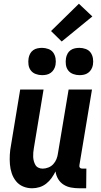

<svg xmlns="http://www.w3.org/2000/svg" viewBox="-20 -999 540 1027"><path d="M152 8Q126 8 103.5 -1.5Q81 -11 66 -29.5Q51 -48 43 -71.5Q35 -95 33 -120.5Q31 -146 32.5 -172Q34 -198 39 -223L88 -520H213L161 -206Q159 -195 158 -183Q157 -171 157.5 -159.5Q158 -148 161 -137Q164 -126 169.5 -116.5Q175 -107 185.5 -102Q196 -97 208 -97Q223 -97 238.5 -103Q254 -109 265 -121Q276 -133 282 -148Q288 -163 290 -179L347 -520H472L405 -117Q404 -113 404.5 -109Q405 -105 407.5 -102Q410 -99 414 -98Q418 -97 422 -97H442L441 8H404Q381 8 359.5 4Q338 0 320 -11.5Q302 -23 291 -41.5Q280 -60 277 -82Q268 -64 256 -47Q244 -30 227.5 -17Q211 -4 191.5 2Q172 8 152 8ZM405 -597Q388 -597 371.5 -603Q355 -609 345 -622Q335 -635 332.5 -652.5Q330 -670 333 -688Q335 -700 341 -711.5Q347 -723 357.5 -730.5Q368 -738 380.5 -740.5Q393 -743 405 -743Q422 -743 438.5 -737Q455 -731 464.5 -718Q474 -705 477 -687.5Q480 -670 477 -652Q475 -640 468.5 -628.5Q462 -617 451.5 -609.5Q441 -602 429 -599.5Q417 -597 405 -597ZM205 -597Q188 -597 171.5 -603Q155 -609 145 -622Q135 -635 132.5 -652.5Q130 -670 133 -688Q135 -700 141 -711.5Q147 -723 157.5 -730.5Q168 -738 180.5 -740.5Q193 -743 205 -743Q222 -743 238.5 -737Q255 -731 264.5 -718Q274 -705 277 -687.5Q280 -670 277 -652Q275 -640 268.5 -628.5Q262 -617 251.5 -609.5Q241 -602 229 -599.5Q217 -597 205 -597ZM310 -777 253 -833 402 -979 474 -911Z"/></svg>

Font: Iosevka Extrabold
Style: Italic
Weight: 800
Italic angle: -9°
Monospace: yes
Designer: Belleve Invis
Foundry: Belleve Invis
Version: Version 32.5.0; ttfautohint (v1.8.4)